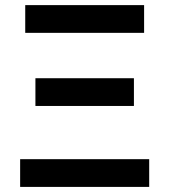

<svg xmlns="http://www.w3.org/2000/svg" viewBox="-20 -734 665 754"><path d="M545.9 -605V-713.9H79.1V-605ZM505.9 -317.9V-426.8H119.1V-317.9ZM565.9 0V-108.9H59.1V0Z"/></svg>

Font: Noto Reveo Sans
Style: Regular
Weight: 600
Designer: Monotype Design Team
Foundry: Monotype Imaging Inc.
Version: Version 2.007